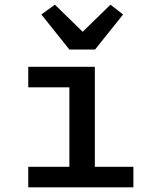

<svg xmlns="http://www.w3.org/2000/svg" viewBox="-20 -802 640 822"><path d="M101 -88H277V-428H101V-516H386V-88H551V0H101ZM277 -590 157 -740 215 -782 334 -666 453 -782 507 -740 387 -590Z"/></svg>

Font: IBM Plaex Mono Medium
Style: Regular
Weight: 500
Designer: Mike Abbink, Paul van der Laan, Pieter van Rosmalen
Foundry: Bold Monday
Version: Version 2.003